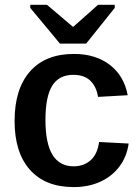

<svg xmlns="http://www.w3.org/2000/svg" viewBox="-20 -760 578 790"><path d="M283.2 9.8Q166.5 9.8 103.3 -61.3Q40 -132.3 40 -262.2Q40 -394 103.5 -466.1Q167 -538.1 284.2 -538.1Q373.5 -538.1 432.1 -492.9Q490.7 -447.8 505.4 -368.2L383.3 -361.3Q377 -402.8 352.1 -427.5Q327.1 -452.1 281.7 -452.1Q222.7 -452.1 194.8 -407.2Q167 -362.3 167 -266.6Q167 -170.4 196 -123Q225.1 -75.7 283.2 -75.7Q324.7 -75.7 352.8 -100.6Q380.9 -125.5 387.7 -175.8L509.3 -169.4Q502 -115.7 471.7 -75.2Q441.4 -34.7 393.1 -12.5Q344.7 9.8 283.2 9.8ZM452.1 -727.5 334.5 -580.6H226.6L104.5 -727.5V-740.2H173.3L279.8 -649.9H281.7L383.3 -740.2H452.1Z"/></svg>

Font: Arimo SemiBold
Style: Regular
Weight: 600
Designer: Steve Matteson
Foundry: Monotype Imaging Inc.
Version: Version 1.33